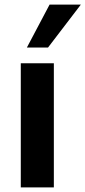

<svg xmlns="http://www.w3.org/2000/svg" viewBox="-20 -814 371 834"><path d="M70.3 0V-539.1H213.9V0ZM96.7 -607.4 195.3 -793.9H331.1L188.5 -607.4Z"/></svg>

Font: Min Sans Bold
Style: Regular
Weight: 700
Designer: Jinseong-Kim, NotoSansCJK, Nunito
Foundry: Jinseong-Kim
Version: Version 1.400;Glyphs 3.1.2 (3151)